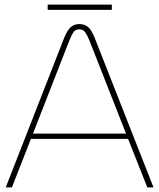

<svg xmlns="http://www.w3.org/2000/svg" viewBox="-20 -818 695 838"><path d="M5 0 259 -650Q273 -685 288 -699Q303 -713 326 -713Q350 -713 365.5 -699Q381 -685 394 -651L650 0H623L539 -212H115L32 0ZM124 -235H530L370 -642Q361 -664 352 -677Q343 -690 326 -690Q309 -690 300.5 -677.5Q292 -665 283 -642ZM188 -775V-798H468V-775Z"/></svg>

Font: MuseoModerno Thin Thin
Style: Regular
Weight: 250
Version: Version 1.003